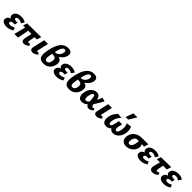

<svg xmlns="http://www.w3.org/2000/svg" viewBox="604 -2789 4875 4875"><g transform="rotate(45 3041.5 -351.5)"><path d="M187 14Q131 14 90.5 -2Q50 -18 31.5 -49.5Q13 -81 25 -125Q39 -180 97 -203.5Q155 -227 234 -227L228 -183Q180 -183 141 -199.5Q102 -216 84 -247Q66 -278 78 -322Q87 -359 115 -384.5Q143 -410 186 -424Q229 -438 283 -438Q333 -438 373 -426Q413 -414 440 -388L383 -306Q369 -323 340.5 -335.5Q312 -348 273 -348Q240 -348 222 -338Q204 -328 199 -310Q196 -295 203.5 -283.5Q211 -272 227.5 -266Q244 -260 268 -260H317L301 -177H253Q213 -177 190 -164Q167 -151 163 -132Q159 -109 175.5 -96Q192 -83 227 -83Q263 -83 293 -93.5Q323 -104 353 -121L382 -48Q341 -20 295 -3Q249 14 187 14Z M805 8Q772 8 751.5 -7Q731 -22 726 -54.5Q721 -87 733 -141L792 -412H899L855 -156Q853 -145 852.5 -129.5Q852 -114 857 -103Q862 -92 876 -92Q883 -92 894 -96Q905 -100 920 -110L947 -57Q927 -39 902.5 -24Q878 -9 853 -0.5Q828 8 805 8ZM461 0 570 -412H672L593 0ZM964 -303 464 -309 500 -419 1002 -425Z M1113 8Q1086 8 1065.5 -3Q1045 -14 1037 -39Q1029 -64 1038 -105L1110 -424H1245L1179 -131Q1175 -113 1178 -102Q1181 -91 1194 -91Q1202 -91 1211 -94Q1220 -97 1234 -106L1261 -55Q1227 -23 1188.5 -7.5Q1150 8 1113 8Z M1508 12Q1436 12 1394 -18Q1352 -48 1343 -121Q1334 -194 1361 -323Q1386 -440 1421 -516.5Q1456 -593 1498.5 -637Q1541 -681 1588 -699Q1635 -717 1684 -717Q1742 -717 1773.5 -698Q1805 -679 1814.5 -646Q1824 -613 1814 -570Q1804 -522 1776 -482Q1748 -442 1710 -412.5Q1672 -383 1627.5 -366.5Q1583 -350 1538 -350L1563 -398Q1679 -398 1735 -351.5Q1791 -305 1768 -201Q1756 -143 1723.5 -94.5Q1691 -46 1638 -17Q1585 12 1508 12ZM1534 -84Q1560 -84 1579 -95.5Q1598 -107 1610 -130Q1622 -153 1629 -188Q1639 -240 1628.5 -268.5Q1618 -297 1590 -309Q1562 -321 1519 -321H1464L1480 -402H1533Q1555 -402 1578.5 -411.5Q1602 -421 1624 -440Q1646 -459 1663 -488Q1680 -517 1687 -554Q1694 -589 1684 -608.5Q1674 -628 1645 -628Q1623 -628 1604 -614.5Q1585 -601 1567.5 -569.5Q1550 -538 1533 -482Q1516 -426 1499 -340Q1483 -264 1477.5 -214Q1472 -164 1476.5 -135.5Q1481 -107 1495.5 -95.5Q1510 -84 1534 -84Z M1984 14Q1928 14 1887.5 -2Q1847 -18 1828.5 -49.5Q1810 -81 1822 -125Q1836 -180 1894 -203.5Q1952 -227 2031 -227L2025 -183Q1977 -183 1938 -199.5Q1899 -216 1881 -247Q1863 -278 1875 -322Q1884 -359 1912 -384.5Q1940 -410 1983 -424Q2026 -438 2080 -438Q2130 -438 2170 -426Q2210 -414 2237 -388L2180 -306Q2166 -323 2137.5 -335.5Q2109 -348 2070 -348Q2037 -348 2019 -338Q2001 -328 1996 -310Q1993 -295 2000.5 -283.5Q2008 -272 2024.5 -266Q2041 -260 2065 -260H2114L2098 -177H2050Q2010 -177 1987 -164Q1964 -151 1960 -132Q1956 -109 1972.5 -96Q1989 -83 2024 -83Q2060 -83 2090 -93.5Q2120 -104 2150 -121L2179 -48Q2138 -20 2092 -3Q2046 14 1984 14Z M2433 12Q2361 12 2319 -18Q2277 -48 2268 -121Q2259 -194 2286 -323Q2311 -440 2346 -516.5Q2381 -593 2423.5 -637Q2466 -681 2513 -699Q2560 -717 2609 -717Q2667 -717 2698.5 -698Q2730 -679 2739.5 -646Q2749 -613 2739 -570Q2729 -522 2701 -482Q2673 -442 2635 -412.5Q2597 -383 2552.5 -366.5Q2508 -350 2463 -350L2488 -398Q2604 -398 2660 -351.5Q2716 -305 2693 -201Q2681 -143 2648.5 -94.5Q2616 -46 2563 -17Q2510 12 2433 12ZM2459 -84Q2485 -84 2504 -95.5Q2523 -107 2535 -130Q2547 -153 2554 -188Q2564 -240 2553.5 -268.5Q2543 -297 2515 -309Q2487 -321 2444 -321H2389L2405 -402H2458Q2480 -402 2503.5 -411.5Q2527 -421 2549 -440Q2571 -459 2588 -488Q2605 -517 2612 -554Q2619 -589 2609 -608.5Q2599 -628 2570 -628Q2548 -628 2529 -614.5Q2510 -601 2492.5 -569.5Q2475 -538 2458 -482Q2441 -426 2424 -340Q2408 -264 2402.5 -214Q2397 -164 2401.5 -135.5Q2406 -107 2420.5 -95.5Q2435 -84 2459 -84Z M2887 11Q2828 11 2796 -21Q2764 -53 2757 -106.5Q2750 -160 2765 -223Q2780 -289 2814 -336.5Q2848 -384 2894.5 -409.5Q2941 -435 2992 -435Q3034 -435 3060.5 -418Q3087 -401 3102 -372.5Q3117 -344 3124.5 -309.5Q3132 -275 3135 -240Q3139 -198 3143.5 -163Q3148 -128 3158 -106.5Q3168 -85 3189 -85Q3198 -85 3209.5 -89Q3221 -93 3233 -102L3259 -55Q3239 -30 3205.5 -10Q3172 10 3134 10Q3097 10 3076 -9Q3055 -28 3044.5 -58.5Q3034 -89 3030 -126Q3026 -163 3023 -200Q3020 -244 3015.5 -276Q3011 -308 3002.5 -325.5Q2994 -343 2976 -343Q2958 -343 2944 -327Q2930 -311 2919.5 -283.5Q2909 -256 2902 -222Q2894 -182 2895 -151.5Q2896 -121 2907.5 -103.5Q2919 -86 2941 -86Q2966 -86 2994 -109Q3022 -132 3050 -169Q3078 -206 3104 -252.5Q3130 -299 3152 -347Q3174 -395 3190 -437L3292 -410Q3261 -353 3227.5 -293.5Q3194 -234 3156 -179.5Q3118 -125 3076.5 -82Q3035 -39 2988 -14Q2941 11 2887 11Z M3410 8Q3383 8 3362.5 -3Q3342 -14 3334 -39Q3326 -64 3335 -105L3407 -424H3542L3476 -131Q3472 -113 3475 -102Q3478 -91 3491 -91Q3499 -91 3508 -94Q3517 -97 3531 -106L3558 -55Q3524 -23 3485.5 -7.5Q3447 8 3410 8Z M3767 14Q3712 14 3677.5 -13.5Q3643 -41 3633 -93.5Q3623 -146 3640 -220Q3654 -285 3684 -333Q3714 -381 3763 -430L3890 -413Q3854 -376 3823.5 -330Q3793 -284 3779 -222Q3772 -189 3770.5 -157.5Q3769 -126 3777.5 -105.5Q3786 -85 3808 -85Q3823 -85 3835.5 -97Q3848 -109 3858.5 -130Q3869 -151 3876.5 -180Q3884 -209 3889 -242L3899 -311H4020L4003 -240Q3990 -187 3990.5 -153Q3991 -119 4002.5 -102Q4014 -85 4033 -85Q4052 -85 4065 -97.5Q4078 -110 4088 -133.5Q4098 -157 4105 -190Q4113 -229 4113.5 -269.5Q4114 -310 4107 -347.5Q4100 -385 4083 -415L4221 -432Q4243 -379 4249 -323Q4255 -267 4243 -211Q4229 -146 4196.5 -95Q4164 -44 4117.5 -15Q4071 14 4013 14Q3953 14 3919.5 -21.5Q3886 -57 3882 -110L3933 -102Q3903 -43 3860.5 -14.5Q3818 14 3767 14ZM3950 -505 4025 -711H4170L4042 -505Z M4482 14Q4418 14 4377 -13.5Q4336 -41 4321 -90Q4306 -139 4318 -200Q4331 -260 4368 -310Q4405 -360 4466 -390.5Q4527 -421 4610 -422L4850 -425L4813 -306Q4752 -309 4696.5 -310.5Q4641 -312 4585 -312Q4548 -312 4522.5 -298.5Q4497 -285 4482.5 -260Q4468 -235 4460 -199Q4449 -144 4460.5 -113.5Q4472 -83 4507 -83Q4533 -83 4553.5 -101Q4574 -119 4588 -149.5Q4602 -180 4609 -217Q4612 -227 4614 -244.5Q4616 -262 4617.5 -281.5Q4619 -301 4620 -318Q4621 -335 4619 -341L4688 -363Q4704 -341 4720.5 -316.5Q4737 -292 4744.5 -261Q4752 -230 4743 -186Q4736 -151 4713.5 -115Q4691 -79 4656.5 -50Q4622 -21 4577.5 -3.5Q4533 14 4482 14Z M4999 14Q4943 14 4902.5 -2Q4862 -18 4843.5 -49.5Q4825 -81 4837 -125Q4851 -180 4909 -203.5Q4967 -227 5046 -227L5040 -183Q4992 -183 4953 -199.5Q4914 -216 4896 -247Q4878 -278 4890 -322Q4899 -359 4927 -384.5Q4955 -410 4998 -424Q5041 -438 5095 -438Q5145 -438 5185 -426Q5225 -414 5252 -388L5195 -306Q5181 -323 5152.5 -335.5Q5124 -348 5085 -348Q5052 -348 5034 -338Q5016 -328 5011 -310Q5008 -295 5015.5 -283.5Q5023 -272 5039.5 -266Q5056 -260 5080 -260H5129L5113 -177H5065Q5025 -177 5002 -164Q4979 -151 4975 -132Q4971 -109 4987.5 -96Q5004 -83 5039 -83Q5075 -83 5105 -93.5Q5135 -104 5165 -121L5194 -48Q5153 -20 5107 -3Q5061 14 4999 14Z M5424 9Q5384 9 5362.5 -6.5Q5341 -22 5334 -45.5Q5327 -69 5329 -94.5Q5331 -120 5337 -140L5409 -412H5517L5469 -164Q5467 -153 5465.5 -135Q5464 -117 5469 -102.5Q5474 -88 5491 -88Q5503 -88 5519 -96Q5535 -104 5552 -117L5579 -56Q5548 -29 5510 -10Q5472 9 5424 9ZM5269 -309 5304 -419 5669 -425 5632 -303Z M5830 14Q5774 14 5733.5 -2Q5693 -18 5674.5 -49.5Q5656 -81 5668 -125Q5682 -180 5740 -203.5Q5798 -227 5877 -227L5871 -183Q5823 -183 5784 -199.5Q5745 -216 5727 -247Q5709 -278 5721 -322Q5730 -359 5758 -384.5Q5786 -410 5829 -424Q5872 -438 5926 -438Q5976 -438 6016 -426Q6056 -414 6083 -388L6026 -306Q6012 -323 5983.5 -335.5Q5955 -348 5916 -348Q5883 -348 5865 -338Q5847 -328 5842 -310Q5839 -295 5846.5 -283.5Q5854 -272 5870.5 -266Q5887 -260 5911 -260H5960L5944 -177H5896Q5856 -177 5833 -164Q5810 -151 5806 -132Q5802 -109 5818.5 -96Q5835 -83 5870 -83Q5906 -83 5936 -93.5Q5966 -104 5996 -121L6025 -48Q5984 -20 5938 -3Q5892 14 5830 14Z"/></g></svg>

Font: Ysabeau Office ExtraBold
Style: Italic
Weight: 800
Italic angle: -12°
Designer: Christian Thalmann (Catharsis Fonts)
Version: Version 2.001;gftools[0.9.30]; featfreeze: tnum,lnum,ss02